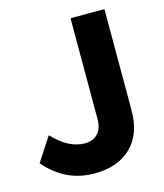

<svg xmlns="http://www.w3.org/2000/svg" viewBox="-111 -781 742 869"><g transform="rotate(-15 260.0 -346.5)"><path d="M-4 -102 69 -214Q142 -136 217 -136Q257 -136 279 -160Q301 -184 301 -228V-700H460V-224Q460 -115 397.5 -54Q335 7 225 7Q89 7 -4 -102Z"/></g></svg>

Font: Trueno
Style: SBd
Weight: 600
Designer: Julieta Ulanovsky
Foundry: Julieta Ulanovsky
Version: Version 3.001b